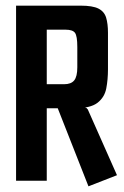

<svg xmlns="http://www.w3.org/2000/svg" viewBox="-20 -640 440 680"><path d="M36.9 -620H265.4Q308.4 -620 328.9 -609.5Q349.4 -599 355.9 -577.5Q362.4 -556 362.4 -524V-394.5Q362.4 -358.5 356.4 -327Q350.4 -295.5 325.4 -276Q300.4 -256.5 243.4 -256.5H145.6V0H36.9ZM293.3 19.9 181.9 -263.2 255.1 -265.8 285.9 -257.9 290.9 -252.5 394.3 -19.5ZM206.7 -341.7Q231.9 -341.7 242.8 -355.3Q253.8 -368.8 253.8 -401.7V-473.4Q253.8 -512.7 245.5 -523.8Q237.3 -534.9 212.1 -534.9H145.6V-341.7Z"/></svg>

Font: Smooch Sans Thin
Style: Regular
Weight: 100
Designer: Robert E. Leuschke
Foundry: Robert E. Leuschke
Version: Version 1.010